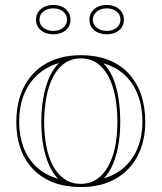

<svg xmlns="http://www.w3.org/2000/svg" viewBox="-20 -737 650 772"><path d="M304.7 -515Q367.1 -515 415.6 -496.1Q464.1 -477.3 497.1 -441.6Q530.1 -406 547.2 -356.4Q564.2 -306.8 564.2 -246Q564.2 -189.3 547.1 -141.7Q530 -94.1 497 -58.8Q463.9 -23.5 415.7 -4.2Q367.5 15 304.7 15Q241.1 15 192.5 -4.2Q143.8 -23.5 111 -58.8Q78.2 -94.1 61.8 -141.7Q45.5 -189.3 45.5 -246Q45.5 -306.8 63.1 -356.4Q80.8 -406 114.3 -441.6Q147.7 -477.3 196 -496.1Q244.2 -515 304.7 -515ZM305.3 -502.2Q256.4 -502.2 223.4 -469.1Q190.5 -436.1 174.1 -378.2Q157.6 -320.4 157.6 -246Q157.6 -193.2 166.5 -147.9Q175.3 -102.6 193.8 -68.9Q212.3 -35.2 240 -16.5Q267.6 2.2 304.7 2.2Q341.5 2.2 369 -16.3Q396.4 -34.7 415.1 -68.5Q433.9 -102.2 442.9 -147.5Q452 -192.8 452 -246Q452 -301.7 443.2 -348.4Q434.3 -395.2 416 -429.7Q397.7 -464.3 370 -483.2Q342.4 -502.2 305.3 -502.2ZM57 -246Q57 -191 74.5 -144.5Q92 -98.1 126.6 -65.8Q161.3 -33.5 213.6 -18.3Q191.5 -41 176.3 -75.8Q161 -110.6 153.5 -154.1Q146.1 -197.6 146.1 -246Q146.1 -298 154.1 -343.5Q162.1 -389.1 177.9 -425.2Q193.8 -461.2 217 -483.4Q167.2 -469.2 130.9 -436.2Q94.7 -403.3 75.8 -355.3Q57 -307.3 57 -246ZM552.7 -246Q552.7 -306.8 534.7 -354.5Q516.8 -402.2 481.9 -435.1Q446.9 -468 395.8 -482.3Q418.9 -460.1 434 -424.3Q449.1 -388.4 456.3 -342.9Q463.5 -297.4 463.5 -246Q463.5 -198.2 456.2 -154.9Q448.8 -111.7 434.3 -77.2Q419.8 -42.6 397.8 -19.9Q448.2 -34.7 482.8 -67.2Q517.4 -99.7 535 -145.8Q552.7 -192 552.7 -246ZM409.5 -717.1Q439.7 -717.1 458.9 -700.5Q478.1 -683.9 478.1 -657.6Q478.1 -631.6 458.9 -615.3Q439.7 -599.1 409.5 -599.1Q378.6 -599.1 359.1 -615.3Q339.7 -631.6 339.7 -657.8Q339.7 -684 359.1 -700.5Q378.6 -717.1 409.5 -717.1ZM409.5 -612.8Q433.6 -612.8 449 -625.7Q464.4 -638.5 464.4 -657.5Q464.4 -677.8 449 -690.5Q433.6 -703.3 409.5 -703.3Q384.7 -703.3 369.1 -690.5Q353.4 -677.8 353.4 -657.5Q353.4 -638.5 369.1 -625.7Q384.7 -612.8 409.5 -612.8ZM194.7 -717.1Q224.9 -717.1 244.1 -700.5Q263.4 -683.9 263.4 -657.6Q263.4 -631.6 244.1 -615.3Q224.9 -599.1 194.7 -599.1Q163.8 -599.1 144.4 -615.3Q124.9 -631.6 124.9 -657.8Q124.9 -684 144.4 -700.5Q163.8 -717.1 194.7 -717.1ZM194.7 -612.8Q218.8 -612.8 234.2 -625.7Q249.6 -638.5 249.6 -657.5Q249.6 -677.8 234.2 -690.5Q218.8 -703.3 194.7 -703.3Q169.9 -703.3 154.3 -690.5Q138.7 -677.8 138.7 -657.5Q138.7 -638.5 154.3 -625.7Q169.9 -612.8 194.7 -612.8Z"/></svg>

Font: Kalnia Glaze Thin
Style: Regular
Weight: 100
Version: Version 1.110